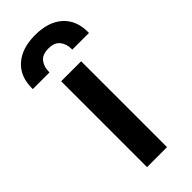

<svg xmlns="http://www.w3.org/2000/svg" viewBox="-272 -742 781 781"><g transform="rotate(-45 118.5 -351.0)"><path d="M61 0V-494H176V0ZM-43 -553V-559Q-43 -626 0 -664Q43 -702 119 -702Q195 -702 237.5 -664Q280 -626 280 -559V-553H184V-557Q184 -586 168.5 -605.5Q153 -625 119 -625Q84 -625 68.5 -605.5Q53 -586 53 -557V-553Z"/></g></svg>

Font: Space Grotesk Frontify SemiBold
Style: Regular
Weight: 600
Designer: Florian Karsten
Version: Version 2.000